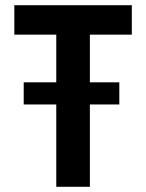

<svg xmlns="http://www.w3.org/2000/svg" viewBox="-20 -717 561 737"><path d="M196 0V-316H71V-401H196V-584H35V-697H486V-584H325V-401H438V-316H325V0Z"/></svg>

Font: Alatsi
Style: Regular
Weight: 400
Designer: Spyros Zevelakis, Eben Sorkin
Foundry: www.sorkintype.com
Version: Version 1.008; ttfautohint (v1.8.4.7-5d5b)